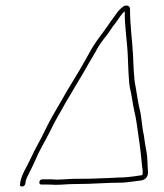

<svg xmlns="http://www.w3.org/2000/svg" viewBox="-20 -678 596 697"><path d="M428 -34C415 -34 399 -33 380 -32L328 -30C311 -29 290 -29 265 -29C225 -29 214 -26 184 -26C174 -27 165 -27 158 -27H135C128 -27 124 -24 123 -18C122 -12 124 -8 131 -8H154C161 -8 170 -8 179 -7C212 -7 218 -10 260 -10C318 -10 365 -15 424 -15C444 -16 476 -21 493 -23C511 -26 519 -40 517 -57C515 -78 516 -105 512 -126C508 -145 505 -167 502 -188C495 -218 494 -257 486 -286C481 -306 476 -343 472 -365C466 -387 464 -452 463 -478C460 -532 452 -587 452 -642C453 -653 446 -662 430 -656C409 -642 400 -624 384 -603C374 -589 363 -572 352 -558C338 -539 325 -522 311 -498L288 -457C261 -408 229 -360 202 -311C178 -269 167 -253 144 -206C124 -163 110 -144 91 -102C77 -71 61 -50 54 -19L53 -11C51 -4 54 -1 60 -1C66 -1 70 -4 72 -11L73 -19C74 -24 76 -29 78 -34C88 -55 97 -71 109 -98C126 -139 141 -159 162 -202C184 -248 196 -264 218 -305C247 -355 276 -401 304 -451L328 -492C340 -515 352 -531 366 -548C378 -563 387 -580 399 -594C410 -608 419 -626 433 -637C432 -581 442 -528 444 -473C445 -447 447 -379 452 -357C458 -335 462 -299 467 -278C474 -249 479 -213 483 -182L487 -154C490 -129 493 -110 495 -82C496 -68 500 -58 497 -43C496 -42 496 -42 495 -42C478 -39 447 -35 428 -34Z"/></svg>

Font: Electronic
Style: ExThnIt
Weight: 100
Version: Version 1.011